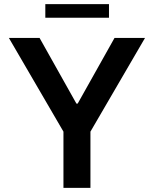

<svg xmlns="http://www.w3.org/2000/svg" viewBox="-20 -912 748 932"><path d="M23 -728 288 -273V0H419V-273L684 -728H536L357 -409H351L172 -728ZM200 -826H509V-892H200Z"/></svg>

Font: Wafeq Semi Bold
Style: Regular
Weight: 600
Designer: Rasmus Andersson & Azza Alameddine
Foundry: Google & TypeTogether
Version: Version 3.000;January 28, 2025;FontCreator 15.0.0.3014 64-bi